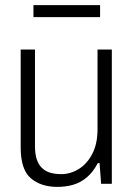

<svg xmlns="http://www.w3.org/2000/svg" viewBox="-20 -720 524 752"><path d="M205 12Q140 12 100.5 -22Q61 -56 61 -143V-526H117V-148Q117 -117 124 -96Q131 -75 144.5 -62Q158 -49 177 -43.5Q196 -38 220 -38Q256 -38 288.5 -58Q321 -78 341.5 -117.5Q362 -157 362 -214V-526H418V0H376L370 -81H363Q344 -45 319 -24.5Q294 -4 265.5 4Q237 12 205 12ZM111 -653V-700H372V-653Z"/></svg>

Font: Archivo SemiCondensed ExtraLight
Style: Regular
Weight: 250
Width: 4
Designer: Hector Gatti
Foundry: Omnibus-Type
Version: Version 2.001